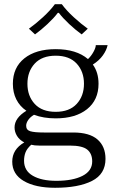

<svg xmlns="http://www.w3.org/2000/svg" viewBox="-20 -740 552 910"><path d="M146 -577 117 -604Q148 -626 183 -658Q218 -690 240 -720H273Q295 -690 330 -658Q365 -626 396 -604L367 -577Q338 -598 308 -626Q278 -654 259 -679H254Q235 -654 205 -626Q175 -598 146 -577ZM480 13Q480 85 416 117.5Q352 150 241 150Q148 150 93 118Q38 86 38 26Q38 -32 95 -65Q72 -77 60.5 -96Q49 -115 49 -136Q49 -181 105 -215Q74 -236 57.5 -268.5Q41 -301 41 -343Q41 -420 95.5 -463.5Q150 -507 244 -507Q342 -507 397 -460Q412 -474 423 -494Q434 -514 434 -526H490Q485 -502 467.5 -477.5Q450 -453 420 -434Q447 -397 447 -343Q447 -266 392.5 -222.5Q338 -179 244 -179Q186 -179 141 -196Q123 -185 113.5 -171Q104 -157 104 -144Q104 -124 123.5 -118Q143 -112 188 -112H327Q404 -112 442 -79Q480 -46 480 13ZM110 -343Q110 -285 144.5 -247.5Q179 -210 244 -210Q309 -210 343.5 -247.5Q378 -285 378 -343Q378 -401 343.5 -438.5Q309 -476 244 -476Q179 -476 144.5 -438.5Q110 -401 110 -343ZM417 25Q417 -12 393.5 -31Q370 -50 311 -50H166Q143 -50 128 -54Q108 -36 101 -18Q94 0 94 22Q94 69 135.5 93Q177 117 247 117Q325 117 371 93.5Q417 70 417 25Z"/></svg>

Font: Trirong Light
Style: Regular
Weight: 300
Designer: Katatrad Team
Foundry: CadsonDemak
Version: Version 1.001